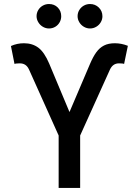

<svg xmlns="http://www.w3.org/2000/svg" viewBox="-20 -931 687 951"><path d="M270.5 -259.8 124 -585.9Q116.7 -602.1 105.5 -609.6Q94.2 -617.2 78.1 -617.2Q70.8 -617.2 62.7 -616.5Q54.7 -615.7 51.8 -614.3L34.2 -703.1Q64.5 -716.8 98.6 -716.8Q140.6 -716.8 170.2 -694.6Q199.7 -672.4 223.6 -616.2L324.2 -376L425.8 -614.3Q440.9 -649.9 457 -672.1Q473.1 -694.3 495.1 -705.6Q517.1 -716.8 548.8 -716.8Q581.1 -716.8 613.3 -704.1L594.7 -614.3Q588.9 -617.2 569.3 -617.2Q538.6 -617.2 524.4 -585.9L377 -259.8V0H270.5ZM161.1 -850.6Q161.1 -867.2 169.4 -881.1Q177.7 -895 191.9 -903.1Q206.1 -911.1 222.7 -911.1Q249 -911.1 266.1 -893.8Q283.2 -876.5 283.2 -850.6Q283.2 -834.5 275.4 -820.6Q267.6 -806.6 253.7 -798.3Q239.7 -790 222.7 -790Q206.5 -790 192.4 -798.3Q178.2 -806.6 169.7 -820.8Q161.1 -835 161.1 -850.6ZM364.3 -850.6Q364.3 -867.2 372.6 -881.1Q380.9 -895 395 -903.1Q409.2 -911.1 425.8 -911.1Q451.7 -911.1 469.5 -893.6Q487.3 -876 487.3 -850.6Q487.3 -834.5 479 -820.6Q470.7 -806.6 456.5 -798.3Q442.4 -790 425.8 -790Q409.7 -790 395.5 -798.3Q381.3 -806.6 372.8 -820.8Q364.3 -835 364.3 -850.6Z"/></svg>

Font: Pretendard Std Medium
Style: Regular
Weight: 500
Designer: Base glyphs from Inter by Rasmus Andersson; Hangeul glyphs from Noto Sans CJK(Source Han Sans) by Jang Soo-young and Kan
Foundry: Kil Hyung-jin
Version: Version 1.309